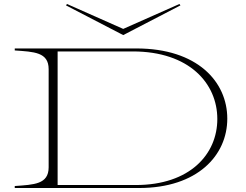

<svg xmlns="http://www.w3.org/2000/svg" viewBox="-20 -943 1236 963"><path d="M664 -700H54V-690C150 -683 224 -682 224 -596V-104C224 -18 150 -17 54 -10V0H677C971 0 1120 -164 1120 -348C1120 -534 969 -700 664 -700ZM661 -15H269V-685H646C929 -685 1070 -525 1070 -346C1070 -170 933 -15 661 -15ZM311 -916 598 -767 885 -916 880 -923 598 -798 316 -923Z"/></svg>

Font: Sprat Extended Thin
Style: Regular
Weight: 100
Width: 9
Designer: Ethan Nakache
Foundry: Collletttivo
Version: Version 2.000;Glyphs 3.2 (3217)